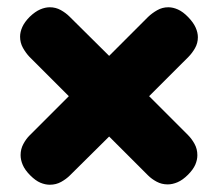

<svg xmlns="http://www.w3.org/2000/svg" viewBox="-20 -617 594 523"><path d="M62.5 -139.2Q47.9 -153.8 42 -167.7Q36.1 -181.6 36.1 -194.3Q36.1 -210.9 43.5 -224.6Q50.8 -238.3 60.5 -248L167.5 -355L60.5 -461.9Q50.3 -472.7 42.5 -486.6Q34.7 -500.5 34.7 -517.1Q34.7 -529.8 40.8 -543.5Q46.9 -557.1 61 -571.3Q75.7 -585.4 89.4 -591.3Q103 -597.2 115.7 -597.2Q131.8 -597.2 145.5 -589.6Q159.2 -582 169.4 -571.8L277.3 -464.8L383.3 -570.8Q394 -581.1 408 -589.1Q421.9 -597.2 438.5 -597.2Q451.2 -597.2 464.8 -591.1Q478.5 -585 492.7 -570.3Q506.8 -555.7 512.9 -542Q519 -528.3 519 -515.6Q519 -499.5 511.2 -485.8Q503.4 -472.2 493.2 -461.9L386.2 -355L492.2 -249Q502 -239.3 509.8 -225.3Q517.6 -211.4 517.6 -194.3Q517.6 -181.6 512 -168.5Q506.3 -155.3 492.2 -141.1Q477.5 -126.5 463.6 -120.6Q449.7 -114.7 437 -114.7Q420.4 -114.7 406.7 -122.1Q393.1 -129.4 383.3 -139.2L277.3 -245.1L170.4 -139.2Q160.6 -129.4 146.7 -121.6Q132.8 -113.8 115.7 -113.8Q103 -113.8 89.8 -119.4Q76.7 -125 62.5 -139.2Z"/></svg>

Font: Corben
Style: Bold
Weight: 700
Designer: vernon adams
Foundry: vernon adams
Version: Version 1.101; ttfautohint (v1.6)